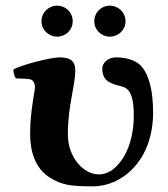

<svg xmlns="http://www.w3.org/2000/svg" viewBox="-20 -646 590 676"><path d="M519 -250C519 -321 507 -377 480 -410C461 -434 424 -444 389 -444C358 -444 340 -423 340 -404C340 -389 345 -372 356 -363C369 -352 388 -347 396 -345C407 -342 424 -340 434 -325C445 -310 451 -285 451 -238C451 -188 440 -132 414 -91C391 -55 363 -32 328 -32C274 -32 219 -92 219 -172C219 -226 225 -263 231 -297C236 -330 245 -366 245 -399C245 -432 226 -444 190 -444C157 -444 53 -417 27 -401C27 -391 31 -376 36 -370C49 -369 82 -370 91 -365C97 -362 103 -352 103 -341C103 -326 99 -316 96 -291C91 -258 86 -220 86 -175C86 -118 101 -55 155 -21C200 7 233 10 308 10C409 10 519 -80 519 -250ZM126 -571C126 -541 151 -517 181 -517C212 -517 236 -541 236 -571C236 -602 212 -626 181 -626C151 -626 126 -602 126 -571ZM312 -571C312 -541 336 -517 367 -517C397 -517 422 -541 422 -571C422 -602 397 -626 367 -626C336 -626 312 -602 312 -571Z"/></svg>

Font: Libertinus Serif
Style: Bold
Weight: 700
Designer: Philipp H. Poll, Khaled Hosny
Foundry: Caleb Maclennan
Version: Version 7.050;RELEASE